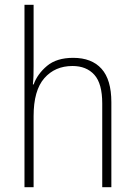

<svg xmlns="http://www.w3.org/2000/svg" viewBox="-20 -780 562 800"><path d="M120 -504Q120 -481 119.5 -464.5Q119 -448 117 -428H120Q136 -472 176 -505.5Q216 -539 285 -539Q362 -539 403 -493.5Q444 -448 444 -354V0H406V-349Q406 -432 373 -468.5Q340 -505 282 -505Q209 -505 164.5 -454Q120 -403 120 -296V0H82V-760H120Z"/></svg>

Font: Noto Sans Gujarati SemiCondensed ExtraLight
Style: Regular
Weight: 200
Width: 4
Designer: Jelle Bosma - Monotype Design Team, Universal Thirst
Foundry: Monotype Imaging Inc.
Version: Version 2.106; ttfautohint (v1.8.4.7-5d5b)